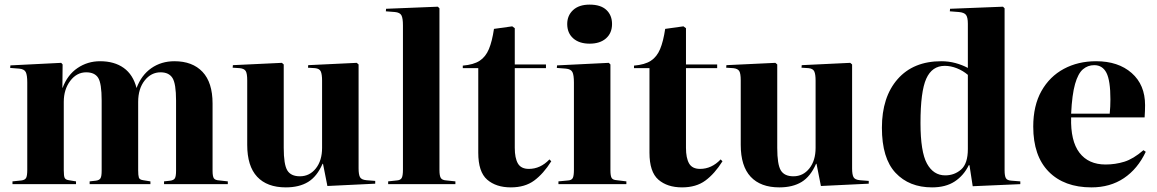

<svg xmlns="http://www.w3.org/2000/svg" viewBox="-20 -797 5009 831"><path d="M34 0V-12L73 -16Q88 -18 93 -27Q98 -36 98 -62V-440Q98 -472 91.5 -485Q85 -498 63 -500L24 -503L25 -514L245 -525L251 -518L250 -417H251Q272 -473 315.5 -502.5Q359 -532 413 -532Q475 -532 515.5 -503Q556 -474 571 -416Q592 -472 635 -502Q678 -532 735 -532Q813 -532 856.5 -486Q900 -440 900 -349V-58Q900 -34 905.5 -25.5Q911 -17 930 -16L966 -12V0H690V-12L717 -15Q732 -17 737 -25.5Q742 -34 742 -58V-362Q742 -435 726.5 -459.5Q711 -484 675 -484Q634 -484 606 -448.5Q578 -413 578 -356V-60Q578 -38 581 -28.5Q584 -19 600 -17L631 -12V0H368V-12L395 -15Q410 -17 415 -25.5Q420 -34 420 -58V-362Q420 -436 405 -460Q390 -484 353 -484Q312 -484 284 -447Q256 -410 256 -356V-60Q256 -35 260 -27Q264 -19 278 -17L309 -12V0Z M1217 14Q1136 14 1093 -32Q1050 -78 1050 -170V-449Q1050 -479 1043.5 -489.5Q1037 -500 1018 -502L987 -504L988 -515L1200 -525L1208 -518V-157Q1208 -85 1223.5 -59.5Q1239 -34 1278 -34Q1320 -34 1347 -68Q1374 -102 1374 -157V-448Q1374 -475 1368.5 -487.5Q1363 -500 1344 -502L1313 -504L1314 -515L1524 -525L1532 -518V-68Q1532 -42 1538 -30.5Q1544 -19 1566 -17L1604 -14V-2L1397 8L1378 -88H1376Q1352 -33 1313.5 -9.5Q1275 14 1217 14Z M1660 0V-12L1697 -16Q1713 -17 1718.5 -26.5Q1724 -36 1724 -63V-687Q1724 -718 1717.5 -730.5Q1711 -743 1689 -745L1650 -748L1651 -759L1875 -768L1882 -761V-61Q1882 -36 1888 -26.5Q1894 -17 1913 -16L1951 -12V0Z M2191 14Q2127 14 2088.5 -19.5Q2050 -53 2050 -136V-502H1983V-513Q2030 -517 2056 -534Q2082 -551 2096 -584.5Q2110 -618 2118 -672L2197 -683L2208 -675V-518H2343V-502H2208V-157Q2208 -113 2221.5 -89.5Q2235 -66 2269 -66Q2319 -66 2358 -107L2366 -99Q2332 -45 2292 -15.5Q2252 14 2191 14Z M2532 -608Q2487 -608 2461 -631Q2435 -654 2435 -693Q2435 -730 2460.5 -753.5Q2486 -777 2532 -777Q2580 -777 2604.5 -754Q2629 -731 2629 -693Q2629 -654 2603 -631Q2577 -608 2532 -608ZM2397 0V-12L2439 -16Q2454 -17 2459 -26.5Q2464 -36 2464 -62V-440Q2464 -472 2457.5 -485Q2451 -498 2429 -500L2390 -503L2391 -514L2615 -525L2622 -518V-60Q2622 -35 2627.5 -26.5Q2633 -18 2650 -17L2691 -12V0Z M2932 14Q2868 14 2829.5 -19.5Q2791 -53 2791 -136V-502H2724V-513Q2771 -517 2797 -534Q2823 -551 2837 -584.5Q2851 -618 2859 -672L2938 -683L2949 -675V-518H3084V-502H2949V-157Q2949 -113 2962.5 -89.5Q2976 -66 3010 -66Q3060 -66 3099 -107L3107 -99Q3073 -45 3033 -15.5Q2993 14 2932 14Z M3353 14Q3272 14 3229 -32Q3186 -78 3186 -170V-449Q3186 -479 3179.5 -489.5Q3173 -500 3154 -502L3123 -504L3124 -515L3336 -525L3344 -518V-157Q3344 -85 3359.5 -59.5Q3375 -34 3414 -34Q3456 -34 3483 -68Q3510 -102 3510 -157V-448Q3510 -475 3504.5 -487.5Q3499 -500 3480 -502L3449 -504L3450 -515L3660 -525L3668 -518V-68Q3668 -42 3674 -30.5Q3680 -19 3702 -17L3740 -14V-2L3533 8L3514 -88H3512Q3488 -33 3449.5 -9.5Q3411 14 3353 14Z M4014 14Q3915 14 3856 -49Q3797 -112 3797 -244Q3797 -377 3865 -454.5Q3933 -532 4054 -532Q4086 -532 4115.5 -524Q4145 -516 4169 -503V-694Q4169 -722 4161 -732.5Q4153 -743 4130 -745L4091 -748L4092 -759L4321 -768L4328 -761V-60Q4328 -36 4333.5 -26Q4339 -16 4358 -15L4396 -12V0L4190 9L4176 -82H4173Q4151 -37 4112 -11.5Q4073 14 4014 14ZM4071 -38Q4111 -38 4140 -63.5Q4169 -89 4169 -152V-473Q4148 -491 4121.5 -501.5Q4095 -512 4069 -512Q4014 -512 3989 -456.5Q3964 -401 3964 -265Q3964 -140 3992 -89Q4020 -38 4071 -38Z M4704 14Q4586 14 4519 -54Q4452 -122 4452 -249Q4452 -340 4487.5 -403Q4523 -466 4584.5 -499Q4646 -532 4724 -532Q4820 -532 4878 -481Q4936 -430 4936 -342Q4936 -329 4935.5 -316.5Q4935 -304 4934 -289H4616Q4613 -187 4652 -136Q4691 -85 4765 -85Q4807 -85 4846 -97Q4885 -109 4929 -147L4939 -140Q4904 -66 4844.5 -26Q4785 14 4704 14ZM4616 -305H4783Q4786 -335 4786 -367Q4786 -448 4769 -481.5Q4752 -515 4716 -515Q4688 -515 4667 -497Q4646 -479 4633 -433.5Q4620 -388 4616 -305Z"/></svg>

Font: Literata 72pt
Style: Bold
Weight: 700
Designer: Latin by Veronika Burian and Jose Scaglione. Greek by Irene Vlachou. Cyrillic by Vera Evstafieva.
Foundry: TypeTogether
Version: Version 3.002